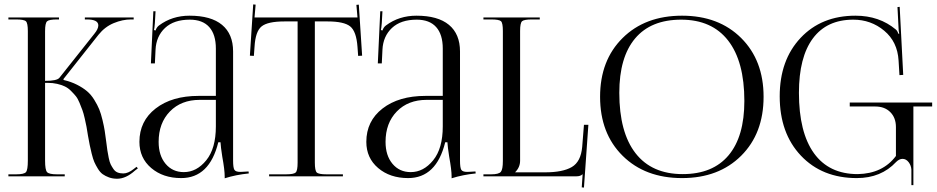

<svg xmlns="http://www.w3.org/2000/svg" viewBox="-20 -798 4242 869"><path d="M18 0V-9H53Q89 -9 97.5 -19Q106 -29 106 -71V-657Q106 -693 97.5 -701.5Q89 -710 53 -710H18V-719H247V-710H238Q202 -710 193 -701.5Q184 -693 184 -657V-432Q238 -432 249 -446L407 -645Q425 -667 425 -683Q425 -710 373 -710H364V-719H585V-710H573Q535 -710 495 -693.5Q455 -677 426 -641L267 -440L268 -436Q302 -428 328.5 -414.5Q355 -401 373.5 -385.5Q392 -370 406.5 -346.5Q421 -323 429 -303.5Q437 -284 444 -254.5Q451 -225 454 -205.5Q457 -186 461 -155Q464 -130 466 -117Q468 -104 472 -84Q476 -64 481 -54Q486 -44 493.5 -33Q501 -22 512 -17.5Q523 -13 538 -13Q560 -13 585 -33L598 -43L604 -36L591 -26Q550 11 510 11Q490 11 473.5 5Q457 -1 445 -9.5Q433 -18 423 -34.5Q413 -51 407 -64.5Q401 -78 395 -102.5Q389 -127 386 -142Q383 -157 378 -185Q374 -211 371.5 -224.5Q369 -238 363.5 -262Q358 -286 353 -299.5Q348 -313 340 -332.5Q332 -352 323 -363Q314 -374 301 -387Q288 -400 273 -407Q258 -414 238.5 -418.5Q219 -423 196 -423H184V-71Q184 -29 193 -19Q202 -9 238 -9H273V0Z M957 -364V-578Q957 -642 927 -675.5Q897 -709 839 -709Q767 -709 727 -671.5Q687 -634 684 -573L681 -511H663L674 -747H684L681 -694Q679 -670 677 -662L684 -660Q689 -675 700 -683Q759 -727 838 -727Q935 -727 985 -685.5Q1035 -644 1035 -565V-71Q1035 -40 1040.5 -30Q1046 -20 1068 -20L1088 -21L1105 -22L1106 -13Q1047 -7 997 9V1Q997 -29 986 -89Q979 -134 978 -154H968Q928 8 800 8Q718 8 664.5 -37.5Q611 -83 611 -156Q611 -250 684.5 -307Q758 -364 879 -364ZM957 -346H884Q800 -346 749 -293.5Q698 -241 698 -156Q698 -94 729.5 -56.5Q761 -19 812 -19Q870 -19 913.5 -72.5Q957 -126 957 -226Z M1198 0V-9H1274Q1310 -9 1318.5 -17.5Q1327 -26 1327 -62V-701H1267Q1192 -701 1164 -678.5Q1136 -656 1132 -586L1129 -545L1111 -546L1126 -778L1137 -777L1132 -719H1598L1593 -776L1604 -777L1619 -546L1601 -545L1598 -586Q1593 -656 1565 -678.5Q1537 -701 1463 -701H1405V-62Q1405 -26 1413.5 -17.5Q1422 -9 1458 -9H1532V0Z M1984 -364V-578Q1984 -642 1954 -675.5Q1924 -709 1866 -709Q1794 -709 1754 -671.5Q1714 -634 1711 -573L1708 -511H1690L1701 -747H1711L1708 -694Q1706 -670 1704 -662L1711 -660Q1716 -675 1727 -683Q1786 -727 1865 -727Q1962 -727 2012 -685.5Q2062 -644 2062 -565V-71Q2062 -40 2067.5 -30Q2073 -20 2095 -20L2115 -21L2132 -22L2133 -13Q2074 -7 2024 9V1Q2024 -29 2013 -89Q2006 -134 2005 -154H1995Q1955 8 1827 8Q1745 8 1691.5 -37.5Q1638 -83 1638 -156Q1638 -250 1711.5 -307Q1785 -364 1906 -364ZM1984 -346H1911Q1827 -346 1776 -293.5Q1725 -241 1725 -156Q1725 -94 1756.5 -56.5Q1788 -19 1839 -19Q1897 -19 1940.5 -72.5Q1984 -126 1984 -226Z M2168 0V-9H2203Q2238 -9 2247 -20.5Q2256 -32 2256 -69V-658Q2256 -694 2247.5 -702Q2239 -710 2203 -710H2168V-719H2423V-710H2388Q2352 -710 2343 -702Q2334 -694 2334 -658V-71Q2334 -41 2312 -19V-18H2447Q2527 -18 2568 -42Q2609 -66 2615 -133L2623 -233H2643L2623 51L2613 50L2617 -9H2616Q2607 0 2589 0Z M3067 8Q2900 8 2798 -93Q2696 -194 2696 -360Q2696 -525 2798 -626Q2900 -727 3067 -727Q3233 -727 3334.5 -626Q3436 -525 3436 -360Q3436 -194 3334.5 -93Q3233 8 3067 8ZM3070 -10Q3206 -10 3277.5 -95Q3349 -180 3349 -341Q3349 -520 3275.5 -614.5Q3202 -709 3063 -709Q2926 -709 2854.5 -624Q2783 -539 2783 -378Q2783 -199 2856.5 -104.5Q2930 -10 3070 -10Z M4114 40H4105V-30Q4104 -49 4092.5 -64Q4081 -79 4065 -79Q4050 -79 4036 -65Q3968 8 3858 8Q3701 8 3605 -93.5Q3509 -195 3509 -362Q3509 -526 3603.5 -626.5Q3698 -727 3852 -727Q3960 -727 4035 -664Q4042 -658 4046 -645L4050 -646Q4047 -658 4047 -669L4042 -766L4052 -767L4068 -459L4051 -458L4047 -524Q4042 -609 3982 -659Q3922 -709 3842 -709Q3722 -709 3659 -624Q3596 -539 3596 -378Q3596 -199 3664 -104.5Q3732 -10 3862 -10Q3975 -12 4035 -92V-223Q4035 -265 4009.5 -290.5Q3984 -316 3942 -316H3826V-334H4199V-316H4114V-234Z"/></svg>

Font: FoglihtenNo06
Style: Regular
Weight: 500
Designer: gluk (gluksza@wp.pl)
Foundry: gluk (gluksza@wp.pl)
Version: Version 0.76